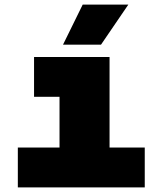

<svg xmlns="http://www.w3.org/2000/svg" viewBox="-20 -809 690 829"><path d="M57 -172H237V-391H127V-563H453V-172H605V0H57ZM337 -789H534L416 -616H252Z"/></svg>

Font: Azeret Mono Black
Style: Regular
Weight: 900
Designer: Martin Vácha
Foundry: Displaay
Version: Version 1.000; Glyphs 3.0.3, build 3074